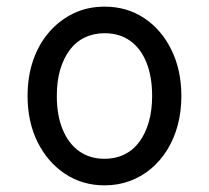

<svg xmlns="http://www.w3.org/2000/svg" viewBox="-20 -539 628 578"><path d="M295 19Q228 19 175.5 -16Q123 -51 93 -111.5Q63 -172 63 -250Q63 -309 80 -358Q97 -407 128.5 -443Q160 -479 202 -499Q244 -519 295 -519Q362 -519 414 -484.5Q466 -450 496 -389Q526 -328 526 -250Q526 -203 515 -162Q504 -121 483.5 -88Q463 -55 434.5 -31Q406 -7 370.5 6Q335 19 295 19ZM295 -61Q328 -61 354.5 -74Q381 -87 399.5 -112Q418 -137 428 -172Q438 -207 438 -250Q438 -308 421 -350.5Q404 -393 372 -416Q340 -439 295 -439Q262 -439 235 -426Q208 -413 189.5 -388Q171 -363 161 -328.5Q151 -294 151 -250Q151 -192 168.5 -149.5Q186 -107 218 -84Q250 -61 295 -61Z"/></svg>

Font: Playwrite US Modern
Style: Regular
Weight: 400
Designer: Veronika Burian, José Scaglione
Foundry: TypeTogether
Version: Version 1.002